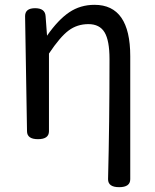

<svg xmlns="http://www.w3.org/2000/svg" viewBox="-20 -577 644 796"><path d="M428 166Q434 -66 434 -332Q434 -409 413.5 -443Q393 -477 346.5 -477Q300 -477 264.5 -450.5Q229 -424 183 -355V-33Q183 0 137.5 0Q92 0 92 -33L84 -510Q84 -543 125.5 -543Q167 -543 169 -510L175 -429Q221 -495 267 -526Q313 -557 372 -557Q520 -557 520 -344V166Q520 199 474 199Q428 199 428 166Z"/></svg>

Font: Raw Maruko Gothic CJK TC
Style: Regular
Weight: 400
Version: Version 1.001